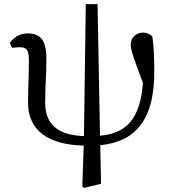

<svg xmlns="http://www.w3.org/2000/svg" viewBox="-20 -692 831 931"><path d="M453 -672H396L387 -32C250 -37 199 -98 199 -194C199 -276 205 -330 205 -404C205 -498 177 -530 112 -530C77 -530 47 -511 28 -485L38 -460C49 -461 64 -463 76 -463C115 -463 120 -443 120 -391C120 -330 116 -263 116 -194C116 -57 217 10 386 14L379 212L388 219L470 199L466 12C643 -5 730 -119 728 -349C728 -402 727 -456 719 -514C708 -527 691 -534 675 -534C645 -534 614 -516 614 -473C614 -445 640 -379 673 -290C660 -116 593 -45 465 -34Z"/></svg>

Font: Noto Serif SC Medium
Style: Regular
Weight: 500
Designer: Ryoko NISHIZUKA 西塚涼子 (kana & ideographs); Frank Grießhammer (Latin, Greek & Cyrillic); Wenlong ZHANG 张文龙 (bopomofo); San
Foundry: Adobe Systems Incorporated
Version: Version 1.001;PS 1.001;hotconv 16.6.54;makeotf.lib2.5.65590